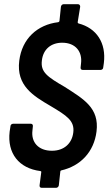

<svg xmlns="http://www.w3.org/2000/svg" viewBox="-20 -812 518 917"><path d="M441 -184C455 -297 379 -339 289 -397C206 -445 173 -468 180 -523C186 -577 224 -608 277 -608C341 -608 374 -565 367 -509L365 -490C364 -483 368 -478 375 -478H460C467 -478 473 -483 473 -490L476 -511C488 -607 441 -678 355 -700C352 -701 351 -703 351 -706L363 -780C363 -787 359 -792 352 -792H284C278 -792 272 -787 271 -780L264 -712C263 -708 261 -707 258 -706C158 -694 85 -627 72 -522C57 -403 139 -354 221 -306C300 -259 337 -235 330 -179C324 -129 288 -92 228 -92C163 -92 128 -133 135 -189L137 -209C138 -216 134 -221 127 -221H43C36 -221 30 -216 30 -209L26 -183C14 -80 70 -8 173 5C176 6 178 7 177 11L169 73C168 80 172 85 179 85H248C254 85 260 80 261 73L268 8C268 5 269 3 272 2C365 -19 429 -87 441 -184Z"/></svg>

Font: Barlow Semi Condensed SemiBold
Style: Italic
Weight: 600
Width: 4
Italic angle: -7°
Designer: Jeremy Tribby
Foundry: Tribby Type
Version: Version 1.422;hotconv 1.0.109;makeotfexe 2.5.65596